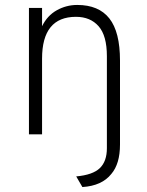

<svg xmlns="http://www.w3.org/2000/svg" viewBox="-20 -543 596 776"><path d="M288 170Q355 164 383.5 136.5Q412 109 412 56V-316Q412 -399 378.5 -437Q345 -475 287 -475Q150 -475 150 -306V0H97V-511H150V-437Q171 -480 209.5 -501.5Q248 -523 292 -523Q379 -523 422 -468.5Q465 -414 465 -298V41Q465 119 430 160Q392 208 313 213Z"/></svg>

Font: Overpass ExtraLight
Style: Regular
Weight: 200
Designer: Delve Withrington, Thomas Jockin
Foundry: Delve Fonts
Version: Version 3.000;DELV;Overpass